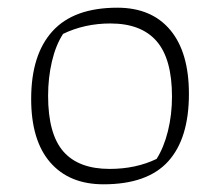

<svg xmlns="http://www.w3.org/2000/svg" viewBox="-20 -474 572 499"><path d="M61 -217Q61 -332 116.5 -393Q172 -454 285 -454Q374 -454 422.5 -396Q471 -338 471 -230Q471 -114 417 -54.5Q363 5 249 5Q160 5 110.5 -52Q61 -109 61 -217ZM387 -61Q406 -91 416.5 -133.5Q427 -176 427 -223Q427 -321 387 -367Q347 -413 267 -413Q200 -413 144 -386Q125 -357 115 -314.5Q105 -272 105 -225Q105 -126 144.5 -80.5Q184 -35 265 -35Q333 -35 387 -61Z"/></svg>

Font: Athiti Light
Style: Regular
Weight: 300
Designer: CadsonDemak Team
Foundry: CadsonDemak
Version: Version 1.032